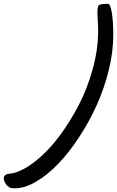

<svg xmlns="http://www.w3.org/2000/svg" viewBox="-123 -823 623 1023"><path d="M452.6 -802.7Q464.8 -802.7 472.7 -755.6Q480.5 -708.5 480.5 -635.7Q480.5 -546.9 456.3 -448.7Q432.1 -350.6 391.8 -261.7Q351.6 -172.9 297.9 -91.1Q244.1 -9.3 187 50Q129.9 109.4 69.6 144.8Q9.3 180.2 -42.5 180.2Q-55.7 180.2 -64 178.7Q-72.3 177.2 -83.3 167.5Q-94.2 157.7 -100.6 139.2Q-103 132.8 -103 126Q-103 117.2 -96.7 111.6Q-90.3 106 -83.3 104.2Q-76.2 102.5 -65.4 101.3Q-54.7 100.1 -51.3 99.1Q5.9 84 69.6 33Q133.3 -18.1 191.4 -95.2Q249.5 -172.4 296.6 -263.2Q343.8 -354 371.8 -458Q399.9 -562 399.9 -657.2Q399.9 -679.7 397.9 -712.9Q396 -746.1 396 -756.3Q396 -781.2 401.4 -792.5Q406.2 -802.7 452.6 -802.7Z"/></svg>

Font: Yellowtail
Style: Regular
Weight: 400
Designer: Astigmatic (AOETI)
Foundry: Astigmatic (AOETI)
Version: Version 1.000